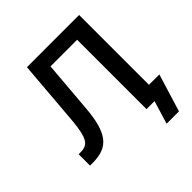

<svg xmlns="http://www.w3.org/2000/svg" viewBox="-229 -898 1223 1223"><g transform="rotate(-45 383.0 -286.0)"><path d="M42.5 0V-102.5H62Q97.2 -102.5 117.4 -119.1Q137.7 -135.7 148.9 -178.7Q160.2 -221.7 166.5 -300.3L201.7 -727.5H671.9V0H551.3V-625H311.5L282.2 -273.4Q275.9 -197.8 261.2 -145.5Q246.6 -93.3 221.4 -61Q196.3 -28.8 158.2 -14.4Q120.1 0 67.4 0ZM576.2 156.2 623.5 0H587.9V-98.6H765.6L687.5 156.2Z"/></g></svg>

Font: Inter Cardless
Style: Medium
Weight: 500
Designer: Rasmus Andersson
Foundry: rsms
Version: Version 4.001;git-9221beed3